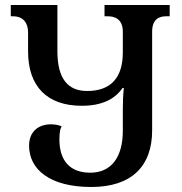

<svg xmlns="http://www.w3.org/2000/svg" viewBox="-20 -734 727 766"><path d="M397 -714V-669H411C436 -669 470 -659 470 -608V-525C470 -426 424 -371 328 -371C252 -371 209 -418 209 -530V-714H23V-669H32C74 -669 92 -641 92 -605V-529C92 -389 168 -312 306 -312C385 -312 437 -337 469 -383H474C471 -354 470 -326 470 -297V-212C470 -107 424 -45 340 -45C261 -45 217 -91 217 -178C217 -208 221 -222 226 -230C212 -236 197 -238 182 -238C136 -238 96 -211 96 -153C96 -58 179 12 344 12C503 12 587 -69 587 -214V-608C587 -659 617 -669 642 -669H657V-714Z"/></svg>

Font: Noto Serif Georgian Medium
Style: Regular
Weight: 500
Designer: Monotype Design Team, Akaki Razmadze
Foundry: Google LLC
Version: Version 2.003